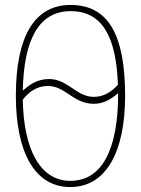

<svg xmlns="http://www.w3.org/2000/svg" viewBox="-20 -745 570 775"><path d="M264 10C404 10 485 -125 485 -358C485 -610 414 -725 265 -725C118 -725 44 -596 44 -359C44 -137 116 10 264 10ZM359 -354C288 -354 254 -426 178 -426C128 -426 97 -401 72 -379C76 -582 135 -700 265 -700C396 -700 449 -592 456 -403C429 -373 398 -354 359 -354ZM264 -15C140 -15 75 -146 72 -343C98 -376 131 -398 173 -398C245 -398 275 -326 359 -326C398 -326 429 -345 457 -369C457 -138 390 -15 264 -15Z"/></svg>

Font: Noto Serif ExtraCondensed Thin
Style: Regular
Weight: 100
Width: 2
Designer: Monotype Design Team
Foundry: Monotype Imaging Inc.
Version: Version 2.013